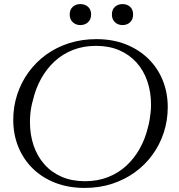

<svg xmlns="http://www.w3.org/2000/svg" viewBox="-20 -912 879 942"><path d="M395 10Q316 10 251.5 -15Q187 -40 141 -85Q95 -130 70 -191Q45 -252 45 -324Q45 -389 64.5 -448.5Q84 -508 120 -557.5Q156 -607 206 -643.5Q256 -680 318.5 -700Q381 -720 453 -720Q532 -720 596 -695Q660 -670 706.5 -625Q753 -580 778 -519Q803 -458 803 -386Q803 -321 783.5 -261.5Q764 -202 728 -152.5Q692 -103 641.5 -66.5Q591 -30 529 -10Q467 10 395 10ZM451 -687Q389 -687 338 -667Q287 -647 248 -611Q209 -575 182 -526.5Q155 -478 142 -422Q137 -405 133.5 -386.5Q130 -368 128.5 -349.5Q127 -331 127 -313Q127 -251 145 -198Q163 -145 198 -105.5Q233 -66 283 -44.5Q333 -23 397 -23Q459 -23 510 -43Q561 -63 600 -99Q639 -135 666 -183.5Q693 -232 706 -288Q711 -306 714 -324Q717 -342 719 -361Q721 -380 721 -398Q721 -460 703 -513Q685 -566 650 -605Q615 -644 565 -665.5Q515 -687 451 -687ZM374 -789Q352 -789 337 -803Q322 -817 322 -841Q322 -865 337 -878.5Q352 -892 374 -892Q397 -892 412 -878.5Q427 -865 427 -841Q427 -817 412 -803Q397 -789 374 -789ZM581 -789Q559 -789 544 -803Q529 -817 529 -841Q529 -865 544 -878.5Q559 -892 581 -892Q604 -892 618.5 -878.5Q633 -865 633 -841Q633 -817 618.5 -803Q604 -789 581 -789Z"/></svg>

Font: Roboto Serif 120pt Expanded Light
Style: Italic
Weight: 300
Width: 7
Italic angle: -10°
Designer: Greg Gazdowicz
Foundry: Commercial Type
Version: Version 1.008